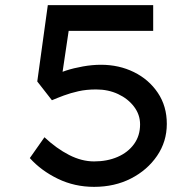

<svg xmlns="http://www.w3.org/2000/svg" viewBox="-20 -720 761 747"><path d="M346 7Q270 7 205 -24.5Q140 -56 96 -105L153 -186Q200 -142 249 -117Q298 -92 346 -92Q397 -92 437.5 -109.5Q478 -127 501.5 -159.5Q525 -192 525 -236Q525 -274 501.5 -305Q478 -336 439.5 -354Q401 -372 354 -372Q316 -372 285 -365Q254 -358 228.5 -348.5Q203 -339 182 -330L125 -403L166 -700H576V-600H234L250 -619L217 -397L197 -426Q208 -436 237 -445.5Q266 -455 302.5 -461.5Q339 -468 373 -468Q443 -468 501 -439.5Q559 -411 594 -359Q629 -307 629 -238Q629 -169 591 -113.5Q553 -58 489.5 -25.5Q426 7 346 7Z"/></svg>

Font: Lexend Tera
Style: Regular
Weight: 400
Designer: Bonnie Shaver-Troup, Thomas Jockin
Foundry: Lexend
Version: Version 1.007